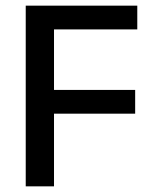

<svg xmlns="http://www.w3.org/2000/svg" viewBox="-20 -659 544 679"><path d="M71 0V-639H171V0ZM128 -257V-341H458V-257ZM100 -555V-639H465.5V-555Z"/></svg>

Font: Anek Bangla Medium Medium
Style: Regular
Weight: 500
Version: Version 1.003